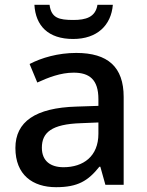

<svg xmlns="http://www.w3.org/2000/svg" viewBox="-20 -768 612 798"><path d="M449 -748H385C377 -696 336 -685 285 -685C225 -685 193 -693 186 -748H123C128 -661 180 -606 284 -606C384 -606 442 -663 449 -748ZM297 -548C221 -548 153 -528 103 -502L135 -425C181 -446 232 -466 286 -466C351 -466 389 -438 389 -356V-328L298 -325C127 -320 44 -262 44 -153C44 -41 116 10 213 10C303 10 346 -16 393 -75H397L418 0H494V-365C494 -490 428 -548 297 -548ZM316 -256 389 -259V-212C389 -118 326 -73 244 -73C191 -73 154 -98 154 -154C154 -217 194 -252 316 -256Z"/></svg>

Font: Noto Sans Georgian Medium
Style: Regular
Weight: 500
Designer: Monotype Design Team, Akaki Razmadze
Foundry: Google LLC
Version: Version 2.005